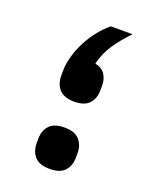

<svg xmlns="http://www.w3.org/2000/svg" viewBox="-101 -536 481 606"><g transform="rotate(20 139.5 -232.5)"><path d="M139 12Q104 12 88.5 -5.5Q73 -23 73 -50V-65Q73 -92 88.5 -109.5Q104 -127 139 -127Q174 -127 189.5 -109.5Q205 -92 205 -65V-50Q205 -23 189.5 -5.5Q174 12 139 12ZM139 -214Q105 -214 89 -231.5Q73 -249 73 -277V-292Q73 -314 79.5 -339Q86 -364 98 -388.5Q110 -413 127.5 -436Q145 -459 167 -477H240Q209 -445 189.5 -415.5Q170 -386 161 -350Q184 -345 194.5 -329.5Q205 -314 205 -292V-277Q205 -249 189.5 -231.5Q174 -214 139 -214Z"/></g></svg>

Font: IBM Plex Sans Arabic Text
Style: Regular
Weight: 450
Designer: Mike Abbink, Paul van der Laan, Pieter van Rosmalen, Wael Morcos, Khajak Apelian
Foundry: Bold Monday
Version: Version 1.2